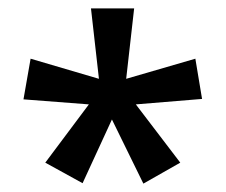

<svg xmlns="http://www.w3.org/2000/svg" viewBox="-20 -780 539 458"><path d="M300 -760 281 -592 446 -640 462 -544 304 -531 410 -392 322 -342 247 -495 177 -343 88 -392 192 -531 36 -543 53 -640 216 -592 197 -760Z"/></svg>

Font: Noto Sans Gujarati UI SemiCondensed Medium
Style: Regular
Weight: 500
Width: 4
Designer: Jelle Bosma - Monotype Design Team, Universal Thirst
Foundry: Monotype Imaging Inc.
Version: Version 2.106; ttfautohint (v1.8.4.7-5d5b)